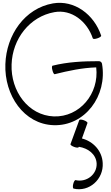

<svg xmlns="http://www.w3.org/2000/svg" viewBox="-20 -855 788 1359"><path d="M696 -603C646 -753 506 -857 355 -831C155 -796 25 -608 18 -401C10 -180 150 24 359 31C580 39 742 -176 702 -404C700 -414 691 -422 680 -422C570 -422 459 -417 352 -390C347 -389 346 -374 351 -358C355 -341 362 -328 368 -330C464 -354 562 -375 661 -378C683 -192 544 -25 361 -31C180 -38 55 -210 62 -399C68 -580 190 -738 365 -769C486 -791 597 -704 637 -583C639 -578 653 -578 670 -584C686 -589 698 -598 696 -603ZM541 -5 479 165C477 170 488 179 505 185C521 191 536 192 537 186L538 184C604 194 660 237 664 301C668 379 593 438 515 420C510 418 502 431 498 448C494 465 496 479 501 480C611 506 714 414 707 299C703 213 640 146 560 125L599 16C601 11 590 2 573 -4C557 -10 543 -10 541 -5Z"/></svg>

Font: Nupuram ExtraLight
Style: Regular
Weight: 200
Designer: Santhosh Thottingal (santhosh.thottingal@gmail.com)
Foundry: SMC
Version: Version 1.000